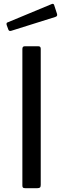

<svg xmlns="http://www.w3.org/2000/svg" viewBox="-20 -984 330 1004"><path d="M181 -742Q193 -742 193 -729V-17Q193 -7 189 -3.5Q185 0 175 0H112Q103 0 100 -3Q97 -6 97 -14V-728Q97 -742 109 -742ZM278 -912Q279 -910 279 -906Q279 -898 268 -895L39 -823Q37 -822 33 -822Q26 -822 23 -831L15 -853Q14 -855 14 -858Q14 -866 20 -867L251 -963Q252 -964 255 -964Q261 -964 263 -958Z"/></svg>

Font: n
Style: Regular
Weight: 400
Designer: Pablo Impallari, Rodrigo Fuenzalida
Foundry: Impallari Type
Version: Version 1.002; ttfautohint (v1.5)